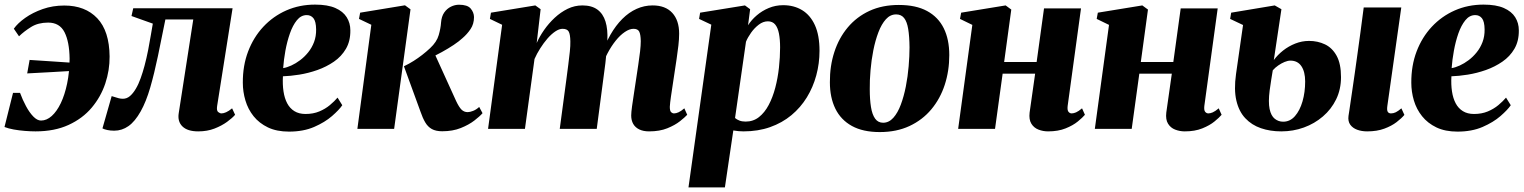

<svg xmlns="http://www.w3.org/2000/svg" viewBox="-24 -559 6612 833"><path d="M255 -535Q345.5 -535 398 -479.8Q450.5 -424.5 451.5 -314Q452 -254.5 432.8 -196.8Q413.5 -139 374 -92Q334.5 -45 273.5 -17Q212.5 11 130 11Q109.5 11 84.2 9Q59 7 35.5 2.8Q12 -1.5 -4.5 -8L32.5 -156H63Q74 -126 88.8 -98.5Q103.5 -71 120.5 -53.5Q137.5 -36 154 -36Q178.5 -36 200.5 -55.8Q222.5 -75.5 239.8 -111.5Q257 -147.5 267.2 -196.5Q277.5 -245.5 278 -304.5Q277 -378 255.8 -419.5Q234.5 -461 185 -461Q141.5 -461 111 -442Q80.5 -423 58.5 -401.5L36 -434.5Q53 -458.5 85.5 -481.5Q118 -504.5 161.5 -519.8Q205 -535 255 -535ZM94 -240.5 104.5 -299Q161 -295.5 211.2 -292Q261.5 -288.5 322 -284.5L316 -253Q253 -249.5 200 -246.2Q147 -243 94 -240.5Z M918 -99Q915 -79 922.5 -73Q930 -67 937 -67Q945.5 -67 957 -72Q968.5 -77 983 -89L996 -61Q984 -47 961 -30.2Q938 -13.5 906.5 -1.2Q875 11 836 11Q789.5 11 767.5 -10.5Q745.5 -32 751.5 -68.5L814.5 -474.5H693.5Q677 -391 661.2 -315.8Q645.5 -240.5 627.8 -179.2Q610 -118 586.5 -76Q561.5 -31.5 533.2 -11.8Q505 8 471.5 8Q455 8 441.2 5Q427.5 2 420.5 -2L460.5 -142Q466.5 -140.5 474.2 -137.8Q482 -135 491 -132.8Q500 -130.5 509 -130.5Q526 -130.5 539.8 -142.2Q553.5 -154 565.2 -173.8Q577 -193.5 586.2 -219.5Q595.5 -245.5 603 -273.5Q612 -307.5 618.8 -342.2Q625.5 -377 630.5 -407Q635.5 -437 639 -456.5L546.5 -489.5L554 -523H985Z M1461 -102.5Q1447.5 -82.5 1416.5 -55.5Q1385.5 -28.5 1338.8 -8.2Q1292 12 1230 12Q1176.5 12 1138.5 -6.2Q1100.5 -24.5 1076.2 -54.8Q1052 -85 1040.8 -123Q1029.5 -161 1029.5 -200Q1029 -274 1052.5 -335.8Q1076 -397.5 1118.5 -443Q1161 -488.5 1218.2 -513.8Q1275.5 -539 1343 -539Q1397.5 -539 1431 -524.2Q1464.5 -509.5 1480.2 -484.2Q1496 -459 1496 -427.5Q1496.5 -381 1477 -347.5Q1457.5 -314 1424.8 -291.5Q1392 -269 1353 -255.2Q1314 -241.5 1274.8 -235.2Q1235.5 -229 1203.5 -228Q1201.5 -192.5 1206 -162.5Q1210.5 -132.5 1222 -110.8Q1233.5 -89 1253.2 -76.8Q1273 -64.5 1301.5 -64.5Q1335 -64.5 1361.2 -75.5Q1387.5 -86.5 1407.2 -103Q1427 -119.5 1440.5 -135.5ZM1307 -493.5Q1282 -493.5 1264 -471.2Q1246 -449 1233.8 -414Q1221.5 -379 1214.2 -339Q1207 -299 1204.5 -263.5Q1220.5 -266 1239.8 -274.8Q1259 -283.5 1278 -297.8Q1297 -312 1313 -331.8Q1329 -351.5 1338.5 -376.5Q1348 -401.5 1347.5 -431.5Q1347 -466 1336 -479.8Q1325 -493.5 1307 -493.5Z M1526.5 0 1587 -451.5 1533.5 -477 1538.5 -504 1733 -536 1757 -518.5 1686 0ZM1894.5 10.5Q1867 10.5 1849.5 0.8Q1832 -9 1820.8 -28.2Q1809.5 -47.5 1800 -75.5L1728.5 -271.5Q1751.5 -282.5 1770.8 -294.8Q1790 -307 1807.8 -320.8Q1825.5 -334.5 1842 -350Q1871 -377 1879.5 -407Q1888 -437 1889.5 -461Q1891.5 -487.5 1903.2 -504.5Q1915 -521.5 1932.2 -530Q1949.5 -538.5 1967.5 -538.5Q2004 -538.5 2018 -522Q2032 -505.5 2032.5 -485Q2032.5 -455 2017.5 -432.8Q2002.5 -410.5 1982.5 -393.5Q1968 -380 1944.5 -364.2Q1921 -348.5 1892.8 -333Q1864.5 -317.5 1835.8 -304.5Q1807 -291.5 1781.5 -282.5L1857 -336L1955 -120.5Q1967.5 -94 1978.5 -83.2Q1989.5 -72.5 2005 -72.5Q2014.5 -72.5 2028.2 -77.8Q2042 -83 2055 -95L2069.5 -68Q2058 -54.5 2034 -36Q2010 -17.5 1975 -3.5Q1940 10.5 1894.5 10.5Z M2321.5 -519 2304.5 -372.5Q2316.5 -400 2336.5 -428.8Q2356.5 -457.5 2382.5 -481.8Q2408.5 -506 2438.8 -520.8Q2469 -535.5 2503 -535.5Q2543 -535.5 2567.8 -517.5Q2592.5 -499.5 2603 -465.5Q2613.5 -431.5 2611 -384Q2610.5 -376 2609.5 -365.5Q2608.5 -355 2607 -344Q2605.5 -333 2604 -324.5L2585.5 -318.5Q2601.5 -368.5 2624.5 -408.5Q2647.5 -448.5 2676 -477Q2704.5 -505.5 2737.8 -520.5Q2771 -535.5 2807.5 -535.5Q2863 -535.5 2892.8 -503Q2922.5 -470.5 2922.5 -413Q2922.5 -389.5 2919.2 -361Q2916 -332.5 2911.5 -303.2Q2907 -274 2903 -247Q2899.5 -222.5 2895 -193.8Q2890.5 -165 2886.8 -139Q2883 -113 2882 -95.5Q2882 -77.5 2887.8 -72.2Q2893.5 -67 2900.5 -67Q2909 -67 2919.8 -71.8Q2930.5 -76.5 2945 -89L2957.5 -61Q2947.5 -50 2926 -33Q2904.5 -16 2871.2 -2.5Q2838 11 2792 11Q2767 11 2749.5 2.5Q2732 -6 2723.2 -21.5Q2714.5 -37 2714.5 -58Q2714.5 -70.5 2718.2 -98Q2722 -125.5 2727 -157.5Q2732 -189.5 2736 -217Q2740.5 -247.5 2745.2 -278.2Q2750 -309 2753 -335.8Q2756 -362.5 2756 -380.5Q2755.5 -410 2749.2 -422Q2743 -434 2724.5 -434Q2707 -434 2686.8 -420.2Q2666.5 -406.5 2647.2 -382.5Q2628 -358.5 2611.8 -327.8Q2595.5 -297 2585.5 -262.5L2609 -356.5Q2607.5 -336.5 2606 -319.5Q2604.5 -302.5 2602.5 -285.2Q2600.5 -268 2597.5 -247L2565 0H2404.5L2433.5 -216.5Q2437.5 -247.5 2441.5 -278Q2445.5 -308.5 2448.2 -335Q2451 -361.5 2450.5 -379.5Q2450 -410.5 2443.2 -422.2Q2436.5 -434 2416.5 -434Q2402 -434 2385 -422.5Q2368 -411 2351.2 -391.8Q2334.5 -372.5 2319.8 -349.2Q2305 -326 2295 -303L2253.5 0H2093.5L2154.5 -451.5L2101.5 -477L2106 -504L2298.5 -535.5Z M2963 254 3062 -452 3009 -477 3013.5 -504 3208 -535.5 3230.5 -519 3221.5 -449.5Q3236 -472.5 3259 -492.2Q3282 -512 3311.2 -524.2Q3340.5 -536.5 3374 -536.5Q3420.5 -536.5 3456 -515Q3491.5 -493.5 3511.5 -449.8Q3531.5 -406 3531.5 -338.5Q3531.5 -284 3517.5 -232.2Q3503.5 -180.5 3476.5 -136.5Q3449.5 -92.5 3409.5 -59.2Q3369.5 -26 3317.2 -7.5Q3265 11 3201.5 11Q3191.5 11 3180 10Q3168.5 9 3157.5 7L3121 254ZM3165 -47Q3172.5 -40.5 3183.8 -36Q3195 -31.5 3211 -31.5Q3244 -31.5 3268.8 -51Q3293.5 -70.5 3311 -103.5Q3328.5 -136.5 3339.5 -178.2Q3350.5 -220 3355.5 -265.5Q3360.5 -311 3360.5 -353.5Q3360.5 -388 3355.5 -413.5Q3350.5 -439 3339 -452.8Q3327.5 -466.5 3307.5 -466.5Q3287 -466.5 3268 -452Q3249 -437.5 3234.5 -417Q3220 -396.5 3212.5 -378Z M3875.5 -537.5Q3950 -537.5 3998.2 -511.2Q4046.5 -485 4070.5 -436.5Q4094.5 -388 4094.5 -320Q4094.5 -251.5 4074.8 -191Q4055 -130.5 4016.5 -84.5Q3978 -38.5 3921.8 -12.2Q3865.5 14 3793 14Q3720 14 3672 -12.5Q3624 -39 3600.2 -87.5Q3576.5 -136 3576.5 -202Q3576 -272.5 3595.8 -333.2Q3615.5 -394 3654 -440Q3692.5 -486 3748.2 -511.8Q3804 -537.5 3875.5 -537.5ZM3864 -496.5Q3838.5 -496.5 3819.5 -475.5Q3800.5 -454.5 3787 -419Q3773.5 -383.5 3765 -340.8Q3756.5 -298 3752.8 -254Q3749 -210 3749.5 -172Q3749.5 -127 3754.8 -94.5Q3760 -62 3772.8 -44.2Q3785.5 -26.5 3807.5 -26.5Q3832.5 -26.5 3851.8 -48Q3871 -69.5 3884.2 -105Q3897.5 -140.5 3906 -183.8Q3914.5 -227 3918.2 -271.2Q3922 -315.5 3922 -353.5Q3921.5 -402 3916.2 -433.5Q3911 -465 3898.5 -480.8Q3886 -496.5 3864 -496.5Z M4608 -99Q4606 -80.5 4611.8 -73.8Q4617.5 -67 4625.5 -67Q4634 -67 4644.5 -71.5Q4655 -76 4670.5 -89L4683 -61Q4673 -49 4652.2 -32Q4631.5 -15 4599.2 -2Q4567 11 4523 11Q4501 11 4481.2 3.2Q4461.5 -4.5 4450.5 -22.5Q4439.5 -40.5 4443 -70.5L4467 -239.5H4326L4293 0H4133L4194.5 -451L4141 -477L4146 -504L4339 -535.5L4363.5 -517.5L4332.5 -290H4473.5L4505.5 -522.5H4666Z M5201 -99Q5199 -80.5 5204.8 -73.8Q5210.5 -67 5218.5 -67Q5227 -67 5237.5 -71.5Q5248 -76 5263.5 -89L5276 -61Q5266 -49 5245.2 -32Q5224.5 -15 5192.2 -2Q5160 11 5116 11Q5094 11 5074.2 3.2Q5054.5 -4.5 5043.5 -22.5Q5032.5 -40.5 5036 -70.5L5060 -239.5H4919L4886 0H4726L4787.5 -451L4734 -477L4739 -504L4932 -535.5L4956.5 -517.5L4925.5 -290H5066.5L5098.5 -522.5H5259Z M5907.5 11Q5883.5 11 5864 3.8Q5844.5 -3.5 5834 -18.2Q5823.5 -33 5826.5 -56Q5828 -64 5830.2 -80Q5832.5 -96 5836 -119.5Q5839.5 -143 5844 -174Q5848.5 -205 5854 -243Q5859.5 -281 5865.5 -325.2Q5871.5 -369.5 5878.5 -419.8Q5885.5 -470 5892.5 -526.5H6055.5L5995 -99Q5992.5 -81 5996.8 -74Q6001 -67 6011 -67Q6021.5 -67 6031.8 -72Q6042 -77 6056 -89L6069 -60.5Q6057 -46 6035.2 -29.2Q6013.5 -12.5 5981.8 -0.8Q5950 11 5907.5 11ZM5535 11Q5486.5 11 5446.5 -2.8Q5406.5 -16.5 5378.8 -46Q5351 -75.5 5340 -122.8Q5329 -170 5338.5 -237.5L5369 -450.5L5313 -477L5317.5 -504L5506.5 -535.5L5535.5 -519L5502.5 -298.5Q5519 -321 5542.8 -339.8Q5566.5 -358.5 5595.5 -370Q5624.5 -381.5 5655.5 -381.5Q5693 -381.5 5724.5 -366.5Q5756 -351.5 5775 -317Q5794 -282.5 5794 -224.5Q5794 -171.5 5773 -128.2Q5752 -85 5715.5 -53.8Q5679 -22.5 5632.8 -5.8Q5586.5 11 5535 11ZM5543 -31Q5573 -31 5594.2 -55.2Q5615.5 -79.5 5627 -119.2Q5638.5 -159 5638.5 -205.5Q5638.5 -247.5 5622.2 -271.8Q5606 -296 5574.5 -296Q5563 -296 5549.2 -290.2Q5535.5 -284.5 5522 -275.2Q5508.5 -266 5498 -254Q5494.5 -235 5491.5 -214.5Q5488.5 -194 5484.5 -167Q5478 -116 5484.2 -86.2Q5490.5 -56.5 5506.5 -43.8Q5522.5 -31 5543 -31Z M6530.5 -102.5Q6517 -82.5 6486 -55.5Q6455 -28.5 6408.2 -8.2Q6361.5 12 6299.5 12Q6246 12 6208 -6.2Q6170 -24.5 6145.8 -54.8Q6121.5 -85 6110.2 -123Q6099 -161 6099 -200Q6098.5 -274 6122 -335.8Q6145.5 -397.5 6188 -443Q6230.5 -488.5 6287.8 -513.8Q6345 -539 6412.5 -539Q6467 -539 6500.5 -524.2Q6534 -509.5 6549.8 -484.2Q6565.5 -459 6565.5 -427.5Q6566 -381 6546.5 -347.5Q6527 -314 6494.2 -291.5Q6461.5 -269 6422.5 -255.2Q6383.5 -241.5 6344.2 -235.2Q6305 -229 6273 -228Q6271 -192.5 6275.5 -162.5Q6280 -132.5 6291.5 -110.8Q6303 -89 6322.8 -76.8Q6342.5 -64.5 6371 -64.5Q6404.5 -64.5 6430.8 -75.5Q6457 -86.5 6476.8 -103Q6496.5 -119.5 6510 -135.5ZM6376.5 -493.5Q6351.5 -493.5 6333.5 -471.2Q6315.5 -449 6303.2 -414Q6291 -379 6283.8 -339Q6276.5 -299 6274 -263.5Q6290 -266 6309.2 -274.8Q6328.5 -283.5 6347.5 -297.8Q6366.5 -312 6382.5 -331.8Q6398.5 -351.5 6408 -376.5Q6417.5 -401.5 6417 -431.5Q6416.5 -466 6405.5 -479.8Q6394.5 -493.5 6376.5 -493.5Z"/></svg>

Font: Merriweather 96pt Black
Style: Italic
Weight: 900
Italic angle: -7.8°
Version: Version 2.101